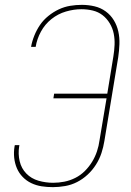

<svg xmlns="http://www.w3.org/2000/svg" viewBox="-20 -763 540 791"><path d="M198 8Q174 8 151.5 4.5Q129 1 109 -8.5Q89 -18 73.5 -34Q58 -50 49.5 -70Q41 -90 38.5 -113Q36 -136 40 -160L41 -165H60L59 -160Q54 -129 61 -99Q68 -69 88.5 -48Q109 -27 138.5 -18.5Q168 -10 199 -10Q222 -10 245 -14.5Q268 -19 290 -30Q312 -41 329.5 -58.5Q347 -76 359.5 -96.5Q372 -117 379.5 -139.5Q387 -162 390 -185L419 -358H200L203 -377H422L447 -530Q451 -554 452 -578Q453 -602 448.5 -624.5Q444 -647 432 -667Q420 -687 402.5 -700.5Q385 -714 362.5 -719.5Q340 -725 315 -725Q284 -725 251.5 -715.5Q219 -706 192 -684.5Q165 -663 148.5 -632.5Q132 -602 127 -570H108Q112 -593 121.5 -616.5Q131 -640 145 -660.5Q159 -681 179.5 -697.5Q200 -714 222.5 -724.5Q245 -735 269 -739Q293 -743 317 -743Q344 -743 369.5 -737Q395 -731 415.5 -716Q436 -701 449 -679.5Q462 -658 467.5 -633Q473 -608 472 -581Q471 -554 467 -527L410 -182Q406 -157 398 -132.5Q390 -108 375.5 -85Q361 -62 341 -43.5Q321 -25 297.5 -13Q274 -1 248 3.5Q222 8 198 8Z"/></svg>

Font: Iosevka Term Curly Th Obl
Style: Regular
Weight: 100
Italic angle: -9°
Designer: Belleve Invis
Foundry: Belleve Invis
Version: Version 32.3.0